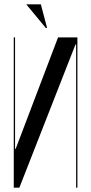

<svg xmlns="http://www.w3.org/2000/svg" viewBox="-20 -873 424 893"><path d="M199 -743 170 -853H102L193 -743ZM250 -699 53 -181H50V-699H44V0H70L331 -666H334V0H340V-699Z"/></svg>

Font: Moniqa SemBd Display
Style: Regular
Weight: 600
Designer: Rajesh Rajput
Foundry: Rajesh Rajput
Version: Version 1.000